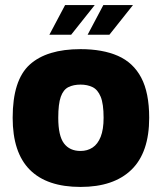

<svg xmlns="http://www.w3.org/2000/svg" viewBox="-20 -723 639 758"><path d="M298 15Q165 15 97.5 -53Q30 -121 30 -258Q30 -407 97.5 -468Q165 -529 298 -529Q385 -529 445.5 -502.5Q506 -476 537.5 -416.5Q569 -357 569 -258Q569 -121 499 -53Q429 15 298 15ZM298 -127Q325 -127 345.5 -140.5Q366 -154 377.5 -183Q389 -212 389 -258Q389 -313 377.5 -341Q366 -369 345.5 -379Q325 -389 298 -389Q270 -389 250 -379Q230 -369 220 -341Q210 -313 210 -258Q210 -187 232.5 -157Q255 -127 298 -127ZM326 -586 388 -703H505L412 -586ZM175 -586 237 -703H354L261 -586Z"/></svg>

Font: Maven Pro Black
Style: Regular
Weight: 900
Designer: Joe Prince
Foundry: Joe Prince
Version: Version 2.103